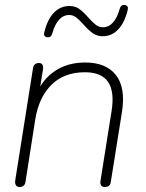

<svg xmlns="http://www.w3.org/2000/svg" viewBox="-20 -742 583 768"><path d="M41 -21 112 -469Q113 -479 119.5 -484.5Q126 -490 136 -490Q145 -490 149.5 -483.5Q154 -477 152 -465L136 -364H125Q150 -425 200.5 -458.5Q251 -492 321 -492Q404 -492 443.5 -442Q483 -392 468 -295L423 -13Q420 6 399 6Q389 6 384.5 -0.5Q380 -7 382 -19L426 -296Q439 -375 412.5 -414Q386 -453 320 -453Q236 -453 185.5 -402.5Q135 -352 121 -264L82 -15Q79 6 58 6Q48 6 43.5 -1.5Q39 -9 41 -21ZM157 -612Q169 -663 195 -690.5Q221 -718 258 -718Q281 -718 297.5 -706Q314 -694 334 -671Q351 -652 363.5 -642.5Q376 -633 391 -633Q415 -633 432 -652Q449 -671 459 -707Q461 -715 466 -719Q471 -723 479 -722Q487 -721 490 -716Q493 -711 491 -703Q479 -652 453 -624.5Q427 -597 391 -597Q368 -597 350.5 -609.5Q333 -622 314 -644Q297 -663 284.5 -672.5Q272 -682 257 -682Q233 -682 216 -663Q199 -644 189 -608Q187 -600 182 -596Q177 -592 169 -593Q161 -594 158 -599Q155 -604 157 -612Z"/></svg>

Font: SN Pro Thin
Style: Italic
Weight: 200
Italic angle: -9°
Designer: Tobias Whetton
Foundry: Supernotes
Version: Version 1.003;Glyphs 3.3 (3324)